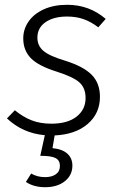

<svg xmlns="http://www.w3.org/2000/svg" viewBox="-20 -554 501 801"><path d="M397 -150Q397 -81 346 -37Q295 7 208 11L199 64Q240 68 261 87Q282 106 282 137Q282 177 250.5 202Q219 227 168 227Q121 227 88 205L110 170Q136 185 168 185Q196 185 213 173Q230 161 230 138Q230 115 212 105.5Q194 96 148 96L167 10Q75 2 9 -60L42 -94Q76 -66 112 -52Q148 -38 194 -38Q262 -38 299.5 -67.5Q337 -97 337 -145Q337 -187 311.5 -210Q286 -233 217 -255Q140 -279 108.5 -311.5Q77 -344 77 -394Q77 -432 99 -464Q121 -496 162.5 -515Q204 -534 260 -534Q353 -534 421 -475L390 -440Q360 -463 329 -474Q298 -485 260 -485Q204 -485 170 -461.5Q136 -438 136 -397Q136 -363 161.5 -341.5Q187 -320 251 -301Q328 -277 362.5 -242Q397 -207 397 -150Z"/></svg>

Font: Fira Sans Light
Style: Italic
Weight: 300
Italic angle: -8°
Designer: bBox Type GmbH & Carrois Corporate GbR & Edenspiekermann AG
Foundry: bBox Type GmbH & Carrois Corporate GbR & Edenspiekermann AG
Version: Version 4.301